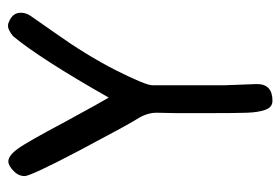

<svg xmlns="http://www.w3.org/2000/svg" viewBox="-131 -575 704 482"><g transform="rotate(-90 221.0 -334.0)"><path d="M186 -21Q192 -2 209 -2Q251 -2 251 -41L248 -121V-304Q248 -320 286 -396Q324 -470 378 -546L422 -609Q430 -620 430 -634Q430 -655 406 -664Q402 -666 397 -666Q387 -666 371 -653Q314 -584 217 -413Q210 -424 157 -521Q104 -621 88 -642Q71 -665 57 -665Q46 -665 33 -652Q20 -640 20 -624Q20 -609 83 -489Q147 -368 162 -344Q179 -318 179 -293L178 -242V-162Q178 -93 179 -65.5Q180 -38 186 -21Z"/></g></svg>

Font: Patrick Hand SC
Style: Regular
Weight: 400
Designer: Patrick Wagesreiter
Foundry: Patrick Wagesreiter
Version: Version 2.001; ttfautohint (v1.8.2)